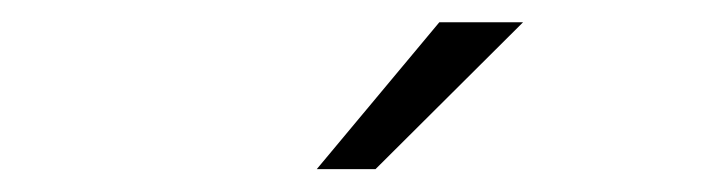

<svg xmlns="http://www.w3.org/2000/svg" viewBox="-20 -751 627 169"><path d="M366.7 -731.4H440.4L310.5 -602.1H258.8Z"/></svg>

Font: TypoPRO Roboto Mono
Style: Italic
Weight: 300
Designer: Google
Version: Version 2.000986; 2015; ttfautohint (v1.3)